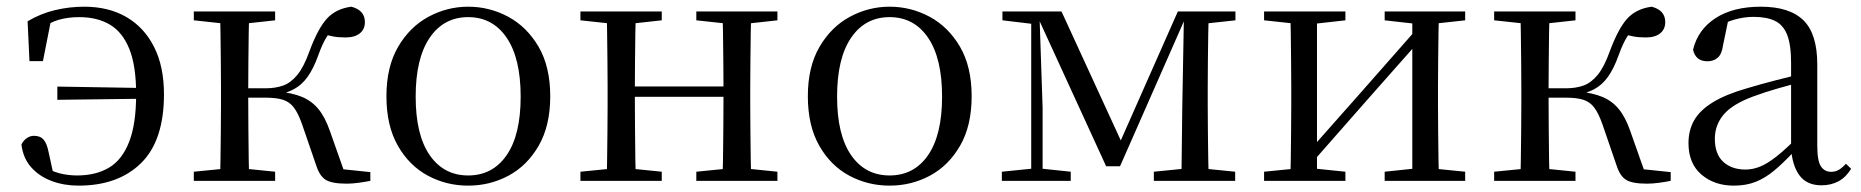

<svg xmlns="http://www.w3.org/2000/svg" viewBox="-20 -551 5670 585"><path d="M219.3 14.6Q175.4 14.6 137.9 0.7Q100.3 -13.2 75.4 -40.9Q50.5 -68.5 45.3 -110.6Q50.9 -122.7 61.4 -130Q71.9 -137.2 83.2 -137.2Q102.7 -137.2 112.7 -125.7Q122.8 -114.3 128.2 -87L143.6 -16.4L101.8 -50.1Q133.6 -30.4 159.9 -23.4Q186.2 -16.4 215.1 -16.4Q271.4 -16.4 311.5 -39.8Q351.5 -63.2 373.1 -117.8Q394.8 -172.4 394.8 -264.2Q394.8 -350 374.2 -401.5Q353.6 -452.9 315.1 -475.8Q276.5 -498.8 221.4 -498.8Q187.4 -498.8 158.9 -490.7Q130.4 -482.6 101.8 -460.7L137.3 -499L110.8 -364.7H69.8L64.1 -486.2Q104 -509.8 147.8 -520.2Q191.5 -530.6 236.7 -530.6Q311 -530.6 365.4 -498.9Q419.7 -467.2 449.6 -407.7Q479.6 -348.3 479.6 -263.8Q479.6 -122.5 409.7 -53.9Q339.8 14.6 219.3 14.6ZM154.7 -246.9V-287.2L434.7 -282.6V-250.4Z M570.5 0V-27.8L679.7 -38.6H711.7L818.3 -27.8V0ZM570.5 -489.1V-516H818.3V-489.1L711.7 -477.4H679.7ZM650.1 0Q651.3 -24.4 651.8 -65.3Q652.3 -106.3 652.8 -150.3Q653.3 -194.3 653.3 -228.5V-288.3Q653.3 -321.7 652.8 -365.7Q652.3 -409.7 651.8 -450.7Q651.3 -491.8 650.1 -516H739.3Q738.3 -491.8 737.8 -450.2Q737.3 -408.7 736.8 -362.6Q736.3 -316.5 736.3 -277.8V-258.4Q736.3 -209.4 736.8 -158.9Q737.3 -108.5 737.8 -66.4Q738.3 -24.4 739.3 0ZM943.5 -46.9 900.3 -172.6Q888.4 -206.4 875.1 -223.7Q861.8 -241 841.7 -247.2Q821.6 -253.4 789.7 -253.4H694V-282H789.1Q819.3 -282 842.6 -290.3Q865.9 -298.6 885.9 -322.8Q905.8 -347.1 922.6 -394.1Q948.8 -464.8 976.4 -494.7Q1004.1 -524.6 1050.6 -530.6Q1091.8 -519.7 1091.8 -483.8Q1091.8 -461.7 1076.2 -449.3Q1060.7 -436.9 1032.8 -436.9Q1010.2 -436.9 994.1 -440.1Q977.9 -443.3 961.5 -448.4L1008.1 -479.2Q988.5 -458.7 975.8 -439.2Q963.1 -419.6 949.8 -382.7Q935 -341.5 917.1 -316.7Q899.1 -291.9 876.2 -279.7Q853.3 -267.4 824.1 -261.6L824.7 -272.4Q870.3 -268.2 900.1 -255.8Q929.9 -243.4 950.3 -218.6Q970.6 -193.9 985.2 -151.8L1034.1 -13.4L977 -40.3L1108.4 -26.6V0Q1091.6 3.4 1072.2 6Q1052.8 8.6 1036.7 8.6Q990.9 8.6 972.3 -3.2Q953.7 -14.9 943.5 -46.9Z M1406.5 14.6Q1340.2 14.6 1283.4 -15.9Q1226.6 -46.5 1192 -107.4Q1157.4 -168.3 1157.4 -257.8Q1157.4 -347.6 1193.1 -408.5Q1228.7 -469.3 1285.7 -500Q1342.7 -530.6 1406.5 -530.6Q1471.2 -530.6 1528.2 -500.1Q1585.2 -469.5 1620.9 -408.7Q1656.5 -347.8 1656.5 -257.8Q1656.5 -168 1621.4 -107.2Q1586.3 -46.3 1529.5 -15.8Q1472.7 14.6 1406.5 14.6ZM1406.5 -16.4Q1481 -16.4 1523.7 -78.2Q1566.4 -140.1 1566.4 -256.6Q1566.4 -373.4 1523.7 -436.1Q1481 -498.8 1406.5 -498.8Q1332.1 -498.8 1289.3 -436.1Q1246.5 -373.4 1246.5 -256.6Q1246.5 -140.1 1289.3 -78.2Q1332.1 -16.4 1406.5 -16.4Z M1828.1 0Q1829.3 -24.4 1829.8 -65.4Q1830.3 -106.3 1830.8 -150.3Q1831.3 -194.3 1831.3 -228.5V-288.3Q1831.3 -321.7 1830.8 -365.7Q1830.3 -409.8 1829.8 -450.8Q1829.3 -491.8 1828.1 -516H1917.3Q1916.3 -491.7 1915.8 -450.1Q1915.3 -408.6 1914.8 -363Q1914.3 -317.5 1914.3 -279.8V-260.2Q1914.3 -210.2 1914.8 -159.3Q1915.3 -108.5 1915.8 -66.4Q1916.3 -24.3 1917.3 0ZM2180.4 0Q2182.4 -24.3 2182.9 -66.4Q2183.4 -108.5 2183.9 -159.3Q2184.4 -210.2 2184.4 -260.2V-279.8Q2184.4 -317.4 2183.9 -363.1Q2183.4 -408.7 2182.9 -450.2Q2182.4 -491.7 2180.4 -516H2268.9Q2267.9 -491.7 2267.4 -450.7Q2266.9 -409.7 2266.4 -365.7Q2265.9 -321.7 2265.9 -288.3V-228.5Q2265.9 -194.3 2266.4 -150.3Q2266.9 -106.3 2267.4 -65.4Q2267.9 -24.4 2268.9 0ZM1748.5 0V-27.8L1857.7 -38.6H1889.7L1996.3 -27.8V0ZM1748.5 -489.1V-516H1996.3V-489.1L1889.7 -477.4H1857.7ZM2101.6 0V-27.8L2209.8 -38.6H2242.8L2348.7 -27.8V0ZM2101.6 -489.1V-516H2348.7V-489.1L2242.8 -477.4H2209.8ZM1872 -256V-287.5H2224.9V-256Z M2690.5 14.6Q2624.2 14.6 2567.4 -15.9Q2510.6 -46.5 2476 -107.4Q2441.4 -168.3 2441.4 -257.8Q2441.4 -347.6 2477.1 -408.5Q2512.7 -469.3 2569.7 -500Q2626.7 -530.6 2690.5 -530.6Q2755.2 -530.6 2812.2 -500.1Q2869.2 -469.5 2904.9 -408.7Q2940.5 -347.8 2940.5 -257.8Q2940.5 -168 2905.4 -107.2Q2870.3 -46.3 2813.5 -15.8Q2756.7 14.6 2690.5 14.6ZM2690.5 -16.4Q2765 -16.4 2807.7 -78.2Q2850.4 -140.1 2850.4 -256.6Q2850.4 -373.4 2807.7 -436.1Q2765 -498.8 2690.5 -498.8Q2616.1 -498.8 2573.3 -436.1Q2530.5 -373.4 2530.5 -256.6Q2530.5 -140.1 2573.3 -78.2Q2616.1 -16.4 2690.5 -16.4Z M3350.3 -44.4 3141.3 -500.2H3135.6V-516H3214.3L3404.9 -101.4H3385.3L3568.7 -516H3600.3V-500.6H3593.5L3392.6 -44.4ZM3579.6 0 3582.2 -221.5 3587.5 -516H3663Q3662 -491.8 3661.4 -450.7Q3660.8 -409.7 3660.3 -365.7Q3659.8 -321.7 3659.8 -288.3V-228.5Q3659.8 -194.3 3660.3 -150.3Q3660.8 -106.3 3661.4 -65.3Q3662 -24.4 3663 0ZM3032.5 0V-27.8L3131.2 -37.8H3147.3L3242.4 -27.8V0ZM3495.6 0V-27.8L3603.8 -38.6H3636L3743.4 -27.8V0ZM3034.3 -489.1V-516H3144.1V-477.4H3132.3ZM3122 0V-516H3146.8L3156.7 -222.7V0ZM3617.5 -477.4V-516H3744.2V-489.1L3636.8 -477.4Z M3831.5 0V-27.8L3939.7 -38.6H3974.3L4079.3 -27.8V0ZM4198.9 0V-27.8L4301.6 -38.6H4336L4444.2 -27.8V0ZM3911.1 0Q3912.3 -24.4 3912.8 -65.3Q3913.3 -106.3 3913.8 -150.3Q3914.3 -194.3 3914.3 -228.5V-288.3Q3914.3 -321.7 3913.8 -365.7Q3913.3 -409.7 3912.8 -450.7Q3912.3 -491.8 3911.1 -516H3992.7V0ZM3970.1 -46.9 3934.9 -65.8H3946.3L4123.2 -265.6L4304 -470.9L4337.7 -451H4326.4L4148.1 -249.4ZM4283.1 0V-516H4364.4Q4363.4 -491.8 4362.9 -450.7Q4362.4 -409.7 4361.9 -365.7Q4361.4 -321.7 4361.4 -288.3V-228.5Q4361.4 -194.3 4361.9 -150.3Q4362.4 -106.3 4362.9 -65.3Q4363.4 -24.4 4364.4 0ZM3831.5 -489.1V-516H4079.3V-489.1L3975.1 -477.4H3940.7ZM4198.9 -489.1V-516H4444.2V-489.1L4336.8 -477.4H4302.4Z M4532.5 0V-27.8L4641.7 -38.6H4673.7L4780.3 -27.8V0ZM4532.5 -489.1V-516H4780.3V-489.1L4673.7 -477.4H4641.7ZM4612.1 0Q4613.3 -24.4 4613.8 -65.3Q4614.3 -106.3 4614.8 -150.3Q4615.3 -194.3 4615.3 -228.5V-288.3Q4615.3 -321.7 4614.8 -365.7Q4614.3 -409.7 4613.8 -450.7Q4613.3 -491.8 4612.1 -516H4701.3Q4700.3 -491.8 4699.8 -450.2Q4699.3 -408.7 4698.8 -362.6Q4698.3 -316.5 4698.3 -277.8V-258.4Q4698.3 -209.4 4698.8 -158.9Q4699.3 -108.5 4699.8 -66.4Q4700.3 -24.4 4701.3 0ZM4905.5 -46.9 4862.3 -172.6Q4850.4 -206.4 4837.1 -223.7Q4823.8 -241 4803.7 -247.2Q4783.6 -253.4 4751.7 -253.4H4656V-282H4751.1Q4781.3 -282 4804.6 -290.3Q4827.9 -298.6 4847.9 -322.8Q4867.8 -347.1 4884.6 -394.1Q4910.8 -464.8 4938.4 -494.7Q4966.1 -524.6 5012.6 -530.6Q5053.8 -519.7 5053.8 -483.8Q5053.8 -461.7 5038.2 -449.3Q5022.7 -436.9 4994.8 -436.9Q4972.2 -436.9 4956.1 -440.1Q4939.9 -443.3 4923.5 -448.4L4970.1 -479.2Q4950.5 -458.7 4937.8 -439.2Q4925.1 -419.6 4911.8 -382.7Q4897 -341.5 4879.1 -316.7Q4861.1 -291.9 4838.2 -279.7Q4815.3 -267.4 4786.1 -261.6L4786.7 -272.4Q4832.3 -268.2 4862.1 -255.8Q4891.9 -243.4 4912.3 -218.6Q4932.6 -193.9 4947.2 -151.8L4996.1 -13.4L4939 -40.3L5070.4 -26.6V0Q5053.6 3.4 5034.2 6Q5014.8 8.6 4998.7 8.6Q4952.9 8.6 4934.3 -3.2Q4915.7 -14.9 4905.5 -46.9Z M5262.7 14.6Q5203.5 14.6 5164.1 -19.1Q5124.6 -52.8 5124.6 -115.1Q5124.6 -153.9 5141.8 -184.3Q5158.9 -214.6 5198.4 -239Q5237.9 -263.5 5303.9 -282.3Q5345.8 -294.9 5391.8 -306.7Q5437.8 -318.5 5477.8 -327.7V-303.3Q5437.8 -293.3 5396.7 -281.5Q5355.6 -269.7 5321.6 -257Q5258.3 -233.6 5231.6 -201.7Q5204.9 -169.7 5204.9 -128.2Q5204.9 -81.6 5230.5 -58Q5256.2 -34.4 5298.1 -34.4Q5320.6 -34.4 5342.6 -43.3Q5364.6 -52.2 5392.7 -74.2Q5420.7 -96.3 5458.8 -134.4L5467.5 -87.1H5443.9Q5412.7 -53.7 5385.5 -31.1Q5358.2 -8.4 5329.1 3.1Q5300 14.6 5262.7 14.6ZM5529.8 13.6Q5485.1 13.6 5462.8 -16.6Q5440.5 -46.7 5437.2 -99.7V-103.3V-359Q5437.2 -415 5425.1 -445.3Q5412.9 -475.6 5387.7 -487.6Q5362.6 -499.6 5323 -499.6Q5294.3 -499.6 5265.1 -491.4Q5235.9 -483.2 5202.7 -464.7L5246.2 -491.9L5229.8 -412.7Q5226.2 -386 5213.7 -375.2Q5201.1 -364.3 5182.4 -364.3Q5146.2 -364.3 5138.5 -399.7Q5153.4 -461 5207.1 -495.8Q5260.8 -530.6 5345.2 -530.6Q5432.5 -530.6 5474.8 -489.2Q5517 -447.8 5517 -354.6V-107.7Q5517 -60.8 5528.1 -44.2Q5539.1 -27.5 5559.4 -27.5Q5572 -27.5 5582 -33.2Q5592 -38.8 5604.4 -52.1L5620.1 -36.7Q5604.2 -10.7 5581.6 1.4Q5559 13.6 5529.8 13.6Z"/></svg>

Font: Noto Serif SC
Style: Regular
Weight: 200
Designer: Ryoko NISHIZUKA 西塚涼子 (kana & ideographs); Frank Grießhammer (Latin, Greek & Cyrillic); Wenlong ZHANG 张文龙 (bopomofo); San
Foundry: Adobe
Version: Version 2.001;hotconv 1.1.0;makeotfexe 2.6.0